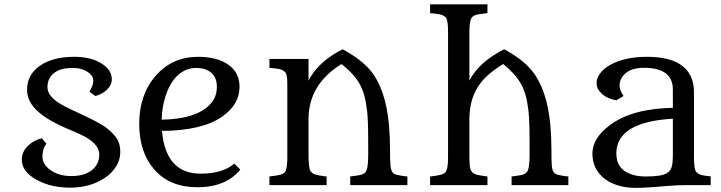

<svg xmlns="http://www.w3.org/2000/svg" viewBox="-20 -865 3369 897"><path d="M397.5 -436.5Q416 -465.3 416 -488.5Q416 -511.7 388.4 -529.5Q360.8 -547.4 322.8 -547.4Q284.7 -547.4 264.2 -540.5Q243.7 -533.7 229.5 -521.5Q201.7 -497.6 201.7 -457.5Q201.7 -409.2 282.7 -368.2Q306.2 -356 322.3 -348.6Q445.8 -293 479 -266.4Q512.2 -239.7 527.1 -215.3Q542 -190.9 542 -154.8Q542 -118.7 522 -86.9Q502 -55.2 468.8 -33.2Q401.4 11.7 306.6 11.7Q218.3 11.7 152.3 -24.4Q80.1 -63 82 -122.6Q83 -157.7 112.3 -185.5Q138.7 -210.4 175.3 -218.8L196.8 -193.8Q178.2 -170.9 178.2 -132.3Q178.2 -98.6 213.4 -72.3Q252.4 -42.5 313.2 -42.5Q374 -42.5 408.9 -69.8Q443.8 -97.2 443.8 -143.1Q443.8 -196.8 354 -237.8Q327.1 -250 310.1 -257.1Q293 -264.2 288.6 -266.1Q284.2 -268.1 264.4 -277.1Q244.6 -286.1 213.1 -304.2Q181.6 -322.3 157.7 -343.8Q106.4 -389.2 106.4 -446.3Q106.4 -517.1 168.9 -559.6Q228.5 -599.6 327.1 -599.6Q403.3 -599.6 452.9 -569.3Q502.4 -539.1 502.4 -494.1Q502.4 -465.8 475.6 -442.4Q452.1 -422.4 425.3 -416.5Z M1102.5 -72.8Q1035.6 9.8 901.9 9.8Q772.9 9.8 700.2 -73.7Q630.4 -154.3 630.4 -286.6Q630.4 -422.9 708 -511.7Q785.2 -599.6 905.8 -599.6Q998 -599.6 1049.8 -560.5Q1099.1 -523.9 1099.1 -460Q1099.1 -377.4 1019 -320.8Q925.8 -254.9 736.8 -253.4Q753.9 -53.7 917.5 -53.7Q1020 -53.7 1074.7 -100.6ZM735.4 -305.7Q909.2 -309.1 970.7 -388.2Q993.2 -417.5 993.2 -460.9Q993.2 -517.6 944.3 -539.1Q925.3 -547.4 897 -547.4Q868.7 -547.4 846.7 -537.4Q824.7 -527.3 807.1 -510Q789.6 -492.7 776.4 -469.5Q763.2 -446.3 754.4 -419.4Q736.3 -364.3 735.4 -305.7Z M1421.4 -488.3Q1465.8 -576.7 1580.6 -634.8Q1665 -589.8 1710.4 -536.1Q1782.2 -449.7 1797.4 -279.3Q1802.2 -220.7 1802.2 -166Q1802.2 -111.3 1804.2 -91.8Q1806.2 -72.3 1812.5 -62.3Q1818.8 -52.2 1831.1 -49.1Q1843.3 -45.9 1855.5 -43.9Q1867.7 -42 1872.8 -41.7Q1877.9 -41.5 1883.3 -40.5V0H1616.2V-40.5Q1644 -43.9 1660.6 -47.1Q1677.2 -50.3 1686 -59.1Q1700.2 -73.2 1700.2 -137.7V-194.3Q1700.2 -306.2 1694.8 -349.4Q1689.5 -392.6 1681.4 -420.7Q1673.3 -448.7 1659.7 -473.6Q1632.8 -520.5 1575.7 -565.9Q1421.4 -470.7 1421.4 -308.1V-142.6Q1421.4 -78.1 1430.9 -65.4Q1440.4 -52.7 1454.6 -49.1Q1468.8 -45.4 1493.2 -42L1505.9 -40.5V0H1238.8V-40Q1241.7 -41.5 1246.3 -41.7Q1251 -42 1263.4 -43.7Q1275.9 -45.4 1289.3 -48.8Q1302.7 -52.2 1310.1 -60.5Q1322.3 -73.7 1322.3 -127V-475.1Q1322.3 -519.5 1311 -529.5Q1299.8 -539.6 1283.2 -542.7Q1266.6 -545.9 1238.8 -547.9V-589.8H1421.4Z M2172.9 -488.3Q2216.8 -574.7 2335.4 -634.8Q2420.4 -589.4 2464.4 -535.6Q2536.1 -447.8 2551.3 -279.3Q2556.2 -220.2 2556.2 -165.5Q2556.2 -110.8 2557.9 -91.3Q2559.6 -71.8 2565.9 -62Q2572.3 -52.2 2584.2 -49.1Q2596.2 -45.9 2608.2 -43.9Q2620.1 -42 2625.2 -41.7Q2630.4 -41.5 2635.3 -40.5V0H2370.1V-40.5Q2397.9 -43.9 2414.6 -47.1Q2431.2 -50.3 2439.9 -59.1Q2454.1 -73.2 2454.1 -137.7V-194.8Q2454.1 -305.7 2448.7 -349.4Q2443.4 -393.1 2435.3 -420.9Q2427.2 -448.7 2413.6 -473.6Q2387.7 -520 2331.1 -565.9Q2258.3 -521.5 2223.1 -474.6Q2172.9 -407.2 2172.9 -308.1V-142.6Q2172.9 -108.9 2174.8 -90.1Q2176.8 -71.3 2185.3 -61.5Q2193.8 -51.8 2210.7 -48.1Q2227.5 -44.4 2257.3 -40.5V0H1989.3V-40L1990.2 -40.5Q2019 -43.9 2035.6 -47.6Q2052.2 -51.3 2060.5 -60.1Q2073.2 -73.7 2073.2 -127.4V-719.2Q2073.2 -773.4 2061.8 -784.2Q2050.3 -794.9 2033.7 -798.1Q2017.1 -801.3 1989.3 -803.7V-844.7H2257.3V-803.7Q2230 -800.8 2213.4 -797.9Q2196.8 -794.9 2188 -787.1Q2172.9 -774.4 2172.9 -719.2Z M2882.8 -499Q2874.5 -483.9 2874.5 -464.1Q2874.5 -444.3 2893.1 -416.5L2859.9 -396.5Q2802.2 -406.2 2776.4 -444.8Q2767.1 -458 2767.1 -479Q2767.1 -500 2784.2 -522.7Q2801.3 -545.4 2832 -562.5Q2899.4 -599.6 3002 -599.6Q3168.9 -599.6 3209.5 -502.9Q3222.2 -472.7 3222.2 -436V-129.9Q3222.2 -73.2 3232.9 -61.8Q3243.7 -50.3 3259 -46.9Q3274.4 -43.5 3300.3 -41V0H3179.2Q3143.1 0 3096.7 3.9Q3001.5 12.7 2950.2 12.7Q2898.9 12.7 2859.9 -1Q2820.8 -14.6 2795.9 -37.1Q2747.6 -80.6 2747.6 -147.9Q2747.6 -220.7 2832 -282.2Q2933.6 -357.4 3123.5 -361.3V-446.8Q3123.5 -548.3 2988.3 -548.3Q2911.1 -548.3 2882.8 -499ZM3123.5 -310.5H3124.5L3123.5 -311ZM3123.5 -310.5Q2859.4 -294.9 2859.4 -147.9Q2859.4 -70.3 2938 -47.9Q2962.4 -40.5 2999 -40.5Q3035.6 -40.5 3061.3 -44.7Q3086.9 -48.8 3100.8 -59.6Q3114.7 -70.3 3119.1 -89.1Q3123.5 -107.9 3123.5 -137.7Z"/></svg>

Font: Metamorphous
Style: Regular
Weight: 400
Designer: James Grieshaber
Foundry: James Grieshaber
Version: Version 1.001